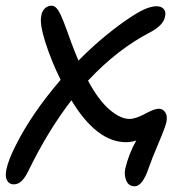

<svg xmlns="http://www.w3.org/2000/svg" viewBox="-53 -484 650 678"><path d="M-4.9 167Q-20 167 -27.8 153.8Q-35.6 140.6 -30.8 116.2Q-23.9 80.1 4.9 24.9Q60.1 -84.5 161.1 -202.1Q127.9 -269.5 107.2 -334.5Q86.4 -399.4 92.8 -428.2Q94.7 -443.8 105 -453.9Q115.2 -463.9 128.9 -463.9Q138.7 -463.9 146.7 -455.1Q154.8 -446.3 163.3 -427Q171.9 -407.7 179.2 -387.2Q186.5 -366.7 199.2 -332.5Q211.9 -298.3 224.1 -270Q299.3 -346.7 387.2 -409.2Q430.2 -439 455.3 -450.4Q480.5 -461.9 500 -461.9Q517.1 -461.9 525.4 -451.9Q533.7 -441.9 529.8 -425.8Q525.4 -397.5 482.9 -373Q362.3 -311.5 257.8 -199.2Q295.4 -129.4 334 -96.7Q372.6 -64 403.8 -64Q425.8 -64 459 -82Q492.2 -100.1 507.8 -100.1Q521 -100.1 529.8 -88.4Q538.6 -76.7 535.2 -55.2Q530.8 -34.7 506.8 21.5Q482.9 77.6 472.2 108.9Q450.2 173.8 422.9 173.8Q401.4 173.8 393.1 154.3Q384.8 134.8 389.2 111.8Q402.3 57.6 428.2 12.2Q411.1 18.1 392.1 18.1Q288.6 18.1 199.2 -129.9Q114.7 -20 45.9 122.1Q34.7 144.5 22.7 155.8Q10.7 167 -4.9 167Z"/></svg>

Font: Shantell Sans Irregular Bouncy
Style: Italic
Weight: 400
Italic angle: -11.31°
Designer: Stephen Nixon, Anya Danilova, Shantell Martin
Foundry: Arrow Type
Version: Version 1.006;[9816181b4]